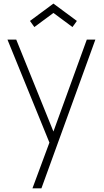

<svg xmlns="http://www.w3.org/2000/svg" viewBox="-20 -779 567 1049"><path d="M271.9 -708.3 376 -631.2 400 -664.6 271.9 -759.4 143.8 -664.6 167.7 -631.2ZM454.2 -562.5 271.9 -60.4 68.8 -562.5H20.8L250 0L157.3 250H206.3L501 -562.5Z"/></svg>

Font: Manrope3 Thin
Style: Regular
Weight: 100
Width: 4
Designer: Mikhail Sharanda
Foundry: Mikhail Sharanda
Version: Version 3.000;PS 003.000;hotconv 1.0.88;makeotf.lib2.5.64775